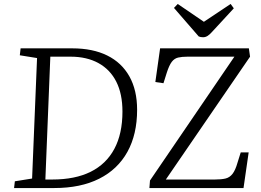

<svg xmlns="http://www.w3.org/2000/svg" viewBox="-20 -949 1315 969"><path d="M51 0 55 -34 142 -48 167 -656 80 -670 84 -705H345Q448 -705 521 -669Q594 -633 633 -563.5Q672 -494 672 -395Q672 -271 623 -182.5Q574 -94 480.5 -47Q387 0 254 0ZM209 -43H244Q359 -43 437.5 -82Q516 -121 557 -197.5Q598 -274 598 -386Q598 -475 567 -536.5Q536 -598 477 -630.5Q418 -663 336 -663H234ZM1242 -663 817 -43H1065Q1097 -43 1118 -48Q1139 -53 1153.5 -71.5Q1168 -90 1179 -129L1195 -180H1235L1209 0H734L737 -38L1163 -663H927Q898 -663 879 -658.5Q860 -654 847 -637Q834 -620 822 -583L805 -529L764 -535L788 -705H1236ZM858 -909 877 -929 1009 -839 1144 -929 1160 -907 1052 -790Q1039 -775 1028 -768Q1017 -761 1005 -761Q998 -761 993 -762Q988 -763 983 -765Z"/></svg>

Font: Literata 24pt Light
Style: Italic
Weight: 300
Italic angle: -2°
Designer: Latin by Veronika Burian and Jose Scaglione. Greek by Irene Vlachou. Cyrillic by Vera Evstafieva
Foundry: TypeTogether
Version: Version 3.103;gftools[0.9.29]